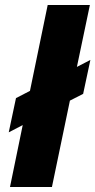

<svg xmlns="http://www.w3.org/2000/svg" viewBox="-20 -749 382 769"><path d="M71 -248 15 -219 44 -356 100 -385 171 -729H340L288 -481L342 -509L313 -373L260 -346L188 0H20Z"/></svg>

Font: Mona Sans ExtraBold
Style: Italic
Weight: 800
Italic angle: -11.7°
Designer: Deni Anggara
Foundry: GitHub
Version: Version 2.000